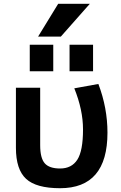

<svg xmlns="http://www.w3.org/2000/svg" viewBox="-20 -983 636 1013"><path d="M347 -607V-747H471V-607ZM137 -607V-747H261V-607ZM547 -283Q547 10 297 10Q171 10 117.5 -39.5Q64 -89 64 -203V-520H192V-217Q192 -149 216 -121.5Q240 -94 297 -94Q358 -94 388 -140.5Q418 -187 418 -300Q418 -403 372 -517L499 -540Q547 -414 547 -283ZM287 -963H454L301 -790H181Z"/></svg>

Font: M PLUS 1p
Style: Bold
Weight: 700
Version: Version 1.062